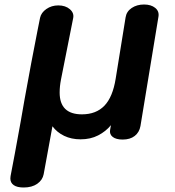

<svg xmlns="http://www.w3.org/2000/svg" viewBox="-20 -606 778 853"><path d="M684 -532 604 -46Q599 -18 578.5 -2Q558 14 525 14Q496 14 481 2.5Q466 -9 469 -28L473 -50Q450 -22 416 -4.5Q382 13 338 13Q297 13 265 -2.5Q233 -18 213 -45L174 168Q169 194 145.5 210.5Q122 227 85 227Q56 227 41 216.5Q26 206 26 187Q26 180 27 176Q43 90 46 76Q76 -86 89 -164Q120 -336 147 -472L158 -527Q163 -550 186 -566Q209 -582 239 -582Q271 -582 290.5 -565Q310 -548 305 -525L251 -253Q245 -222 245 -195Q245 -98 344 -98Q407 -98 444 -136.5Q481 -175 494 -257L538 -529Q542 -555 565 -570.5Q588 -586 620 -586Q651 -586 669.5 -571Q688 -556 684 -532Z"/></svg>

Font: Mali
Style: Bold Italic
Weight: 700
Italic angle: -10°
Version: Version 1.000; ttfautohint (v1.6)